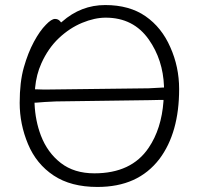

<svg xmlns="http://www.w3.org/2000/svg" viewBox="-20 -728 785 761"><path d="M198 -653Q211 -653 219 -643L222 -639L226 -642Q301 -708 397 -708Q493 -708 557 -663.5Q621 -619 655 -541Q690 -463 690 -375Q690 -202 612 -98Q569 -42 508 -14.5Q447 13 366 13Q261 13 192.5 -32.5Q124 -78 91 -157Q58 -236 58 -320Q58 -403 74.5 -461Q91 -519 114.5 -562.5Q138 -606 162 -630Q184 -653 198 -653ZM630 -386Q626 -491 570 -571Q509 -658 399 -658Q355 -658 305.5 -637.5Q256 -617 213.5 -577Q171 -537 144 -477Q124 -433 119 -379V-374H124Q140 -373 156 -373L569 -378Q571 -378 625 -381H630ZM117 -316Q120 -249 142 -191Q168 -123 221 -82Q274 -41 354 -41Q501 -41 569 -142Q620 -217 628 -327V-332H623H617Q590 -332 570 -331L202 -326Q153 -324 122 -321H117Z"/></svg>

Font: ToneOZ-Pinyin-WenKai-Light
Style: Light
Weight: 300
Designer: Fontworks Inc.
Foundry: ToneOZ
Version: Version 0.240331